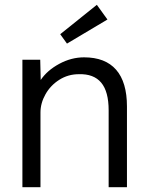

<svg xmlns="http://www.w3.org/2000/svg" viewBox="-20 -777 617 797"><path d="M73 -529H147L149 -445Q176 -485 226 -512Q276 -539 329 -539Q417 -539 462 -487.5Q507 -436 507 -335V0H431V-319Q431 -397 400 -434Q369 -471 307 -469Q263 -469 226.5 -446Q190 -423 169 -386Q148 -349 148 -310V0H73ZM230 -635 382 -757 426 -696 258 -596Z"/></svg>

Font: Lexend HM
Style: Regular
Weight: 400
Designer: Bonnie Shaver-Troup, Thomas Jockin, Octavio Pardo
Foundry: Lexend
Version: Version 1.091